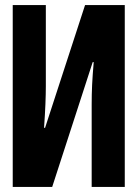

<svg xmlns="http://www.w3.org/2000/svg" viewBox="-20 -734 540 754"><path d="M30 0H185L344 -490H348C342 -419 340 -378 340 -323V0H470V-714H314L157 -232H153C158 -303 160 -355 160 -396V-714H30Z"/></svg>

Font: Noto Sans Mono ExtraCondensed ExtraBold
Style: Regular
Weight: 800
Width: 2
Designer: Monotype Design Team
Foundry: Monotype Imaging Inc.
Version: Version 2.014